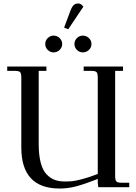

<svg xmlns="http://www.w3.org/2000/svg" viewBox="-20 -1089 791 1117"><path d="M22 -676.8V-702.1H250V-676.8H205.1V-252.9Q205.1 -189 216.3 -144.8Q227.5 -100.6 249 -76.9Q270.5 -53.2 296.6 -43.2Q322.8 -33.2 356.9 -33.2Q381.8 -33.2 400.1 -34.9Q418.5 -36.6 458.3 -46.9Q498 -57.1 548.8 -77.1V-637.2Q548.8 -662.1 541.7 -669.4Q534.7 -676.8 509.8 -676.8H466.8V-702.1H695.8V-676.8H649.9V-65.9Q649.9 -41 657 -33.4Q664.1 -25.9 689 -25.9H731.9V0H551.8L548.8 -25.9V-47.9Q472.7 -18.1 424.1 -5.1Q375.5 7.8 327.1 7.8Q104 7.8 104 -231V-637.2Q104 -662.1 96.9 -669.4Q89.8 -676.8 64.9 -676.8ZM257.6 -798.6Q243.2 -813 243.2 -833Q243.2 -853 257.6 -867.4Q272 -881.8 292 -881.8Q312 -881.8 326.9 -867.4Q341.8 -853 341.8 -833Q341.8 -813 326.9 -798.6Q312 -784.2 292 -784.2Q272 -784.2 257.6 -798.6ZM353 -928.2 387.2 -1020Q397 -1047.4 407.5 -1058.1Q418 -1068.8 435.1 -1068.8Q452.6 -1068.8 464.8 -1049.8L377 -918.9ZM461.9 -881.8Q482.4 -881.8 497.3 -867.4Q512.2 -853 512.2 -833Q512.2 -813 497.3 -798.6Q482.4 -784.2 461.9 -784.2Q441.9 -784.2 427.5 -798.6Q413.1 -813 413.1 -833Q413.1 -853 427.5 -867.4Q441.9 -881.8 461.9 -881.8Z"/></svg>

Font: Dihjauti S
Style: Bold
Weight: 700
Designer: T. Christopher White
Version: Version 3.0.0